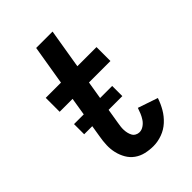

<svg xmlns="http://www.w3.org/2000/svg" viewBox="-218 -831 936 936"><g transform="rotate(-45 250.0 -363.5)"><path d="M275 8Q248 8 222 2Q196 -4 175 -19Q154 -34 141 -56.5Q128 -79 122 -104.5Q116 -130 117 -157.5Q118 -185 123 -212L159 -434H70V-530H175L209 -735H322L288 -530H420V-434H272L233 -197Q231 -185 229.5 -173.5Q228 -162 228.5 -150.5Q229 -139 231.5 -128.5Q234 -118 239 -108.5Q244 -99 254 -93.5Q264 -88 275 -88Q290 -88 304 -97.5Q318 -107 327 -120.5Q336 -134 342 -148.5Q348 -163 353 -178L456 -143Q446 -113 430 -85.5Q414 -58 390 -36Q366 -14 335.5 -3Q305 8 275 8ZM340 -272H77V-342H340Z"/></g></svg>

Font: Iosevka Slab
Style: Bold Italic
Weight: 700
Italic angle: -9°
Monospace: yes
Designer: Belleve Invis
Foundry: Belleve Invis
Version: Version 11.1.0; ttfautohint (v1.8.3)